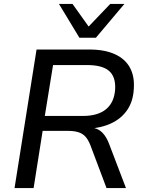

<svg xmlns="http://www.w3.org/2000/svg" viewBox="-20 -957 737 977"><path d="M54 0 166 -705H435Q512 -705 564 -681.5Q616 -658 640.5 -614Q665 -570 661 -507Q658 -442 627.5 -397.5Q597 -353 545 -329Q493 -305 427 -302V-309L441 -308Q476 -306 499 -284Q522 -262 537 -220L621 0H522L440 -218Q429 -246 415 -261.5Q401 -277 379.5 -284Q358 -291 326 -291H197L151 0ZM208 -367H402Q479 -367 520.5 -402Q562 -437 566 -504Q569 -567 534.5 -596.5Q500 -626 422 -626H250ZM384 -765 280 -937H349L431 -822L541 -937H613L468 -765Z"/></svg>

Font: Nunito Sans 10pt Medium
Style: Italic
Weight: 500
Italic angle: -9°
Designer: Vernon Adams
Foundry: Vernon Adams
Version: Version 3.101;gftools[0.9.27]